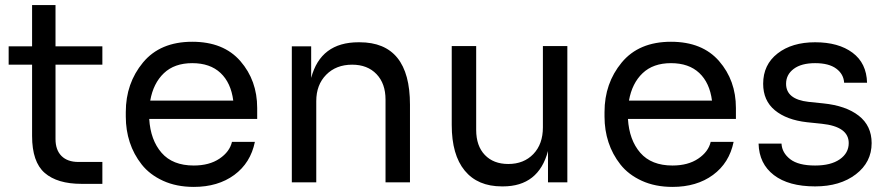

<svg xmlns="http://www.w3.org/2000/svg" viewBox="-20 -716 3490 754"><path d="M382 6H300Q205 6 155.5 -37Q106 -80 106 -182V-462H14V-534H106V-696H198V-534H382V-462H198V-170Q198 -127 221.5 -103.5Q245 -80 288 -80H382Z M741 18Q673 18 620.5 -6Q568 -30 536.5 -70Q505 -110 489.5 -157.5Q474 -205 474 -258V-276Q474 -389 541.5 -470.5Q609 -552 735 -552Q858 -552 924 -476Q990 -400 990 -292V-249H566Q571 -166 614.5 -116Q658 -66 741 -66Q802 -66 842 -93Q882 -120 891 -159H981Q964 -76 900 -29Q836 18 741 18ZM570 -321H896Q887 -391 846 -429.5Q805 -468 735 -468Q665 -468 623.5 -428.5Q582 -389 570 -321Z M1222 0H1126V-534H1202V-410Q1239 -550 1388 -550H1392Q1590 -550 1590 -305V0H1494V-325Q1494 -388 1458.5 -425Q1423 -462 1363 -462Q1300 -462 1261 -422.5Q1222 -383 1222 -319Z M1955 16H1951Q1856 16 1805 -46Q1754 -108 1754 -225V-535H1850V-206Q1850 -143 1884 -107.5Q1918 -72 1976 -72Q2037 -72 2074.5 -111Q2112 -150 2112 -216V-535H2208V0H2132V-123Q2095 16 1955 16Z M2621 18Q2553 18 2500.5 -6Q2448 -30 2416.5 -70Q2385 -110 2369.5 -157.5Q2354 -205 2354 -258V-276Q2354 -389 2421.5 -470.5Q2489 -552 2615 -552Q2738 -552 2804 -476Q2870 -400 2870 -292V-249H2446Q2451 -166 2494.5 -116Q2538 -66 2621 -66Q2682 -66 2722 -93Q2762 -120 2771 -159H2861Q2844 -76 2780 -29Q2716 18 2621 18ZM2450 -321H2776Q2767 -391 2726 -429.5Q2685 -468 2615 -468Q2545 -468 2503.5 -428.5Q2462 -389 2450 -321Z M3181 16Q3077 16 3019 -28.5Q2961 -73 2959 -152H3049Q3051 -116 3083 -91Q3115 -66 3181 -66Q3243 -66 3278 -90.5Q3313 -115 3313 -154Q3313 -219 3207 -230L3149 -236Q3069 -245 3023 -283Q2977 -321 2977 -387Q2977 -462 3033.5 -506Q3090 -550 3181 -550Q3273 -550 3328 -509Q3383 -468 3385 -391H3295Q3293 -425 3264 -446.5Q3235 -468 3181 -468Q3127 -468 3097 -445.5Q3067 -423 3067 -387Q3067 -326 3155 -316L3213 -310Q3302 -301 3352.5 -261.5Q3403 -222 3403 -154Q3403 -79 3341 -31.5Q3279 16 3181 16Z"/></svg>

Font: Sora
Style: Regular
Weight: 400
Designer: Jonathan Barnbrook, Julián Moncada
Foundry: Barnbrook Fonts
Version: Version 2.000